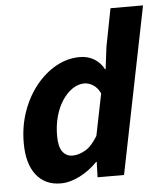

<svg xmlns="http://www.w3.org/2000/svg" viewBox="-52 -747 682 804"><g transform="rotate(-5 289.5 -344.5)"><path d="M171.2 12Q105.7 12 68.4 -35.3Q31.2 -82.6 31.2 -169.9Q31.2 -240.5 53.1 -302.2Q75 -363.8 112.5 -410.1Q150 -456.3 197.3 -482.2Q244.6 -508.1 296.1 -508.1Q330.2 -508.1 356.8 -491.9Q383.3 -475.7 397.4 -447.9H399.7L411.5 -542.3L442.3 -700.6H579.1L438 0H326.7L328.8 -64.8H326.4Q292.7 -29.9 251.3 -9Q209.8 12 171.2 12ZM230.8 -99.7Q256.1 -99.7 283.9 -115.4Q311.6 -131.1 336.8 -173.1L372.3 -348.9Q360 -374.2 341.7 -385.3Q323.5 -396.4 305.6 -396.4Q279.6 -396.4 255.8 -380.4Q232 -364.4 213.2 -336.3Q194.4 -308.2 183.6 -270.1Q172.9 -231.9 172.9 -187.4Q172.9 -141.9 188.6 -120.8Q204.4 -99.7 230.8 -99.7Z"/></g></svg>

Font: Source Sans Variable
Style: Italic
Weight: 200
Italic angle: -11°
Designer: Paul D. Hunt
Foundry: Adobe Systems Incorporated
Version: Version 3.006;hotconv 1.0.111;makeotfexe 2.5.65597